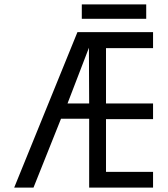

<svg xmlns="http://www.w3.org/2000/svg" viewBox="-20 -859 770 879"><path d="M354.5 -838.9V-772.9H649.4V-838.9ZM388.2 -315.4V0H680.7V-72.3H465.3V-313.5H680.7V-385.3H465.3V-638.7H680.7V-711.9H334.5L44.9 0H133.3L259.3 -315.4ZM387.2 -604.5 388.2 -385.3H289.1L387.2 -640.6Z"/></svg>

Font: Tuffy
Style: Regular
Weight: 500
Designer: Thatcher Ulrich, Karoly Barta and Michael Everson
Version: Version 001.270